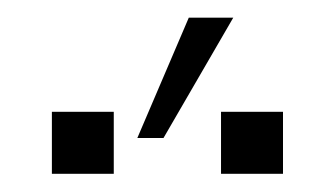

<svg xmlns="http://www.w3.org/2000/svg" viewBox="-20 -843 374 215"><path d="M133.8 -688.5 191.4 -823.2H241.2L163.1 -688.5ZM38.1 -648.4V-717.8H107.4V-648.4ZM227.5 -648.4V-717.8H296.9V-648.4Z"/></svg>

Font: Gothic A1 Thin
Style: Regular
Weight: 250
Designer: HanYang I&C Co.,Ltd.
Foundry: HanYang I&C Co.,Ltd.
Version: Version 2.50